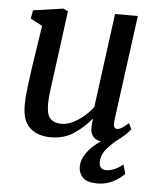

<svg xmlns="http://www.w3.org/2000/svg" viewBox="-54 -612 696 856"><g transform="rotate(5 294.0 -184.0)"><path d="M187.5 10Q153.5 10 124.8 -2Q96 -14 78.5 -42.2Q61 -70.5 60.5 -120.5Q60.5 -155 66.2 -202.8Q72 -250.5 78.5 -294.5L107 -481.5L54 -509.5L60.5 -547L195 -566.5L216 -556L181 -290.5Q175.5 -247 169.8 -208.2Q164 -169.5 164 -136.5Q164 -87.5 181.8 -70.8Q199.5 -54 230.5 -54Q256 -54 282.2 -67Q308.5 -80 331.5 -100Q354.5 -120 370.5 -142L426.5 -562.5H528.5L465 -89.5Q460 -53 480 -53Q489.5 -53 501 -60Q512.5 -67 531 -83.5L543.5 -57Q539.5 -50 523.2 -34Q507 -18 482 -4.2Q457 9.5 426 9.5Q395 9.5 379.5 -7.2Q364 -24 366 -52.5Q365.5 -56 366.8 -66.8Q368 -77.5 369 -87L367.5 -88Q338.5 -52 293.8 -21Q249 10 187.5 10ZM411.5 197Q366.5 196.5 347.8 177Q329 157.5 329 130Q329 98 348.8 69.8Q368.5 41.5 399 18.5Q429.5 -4.5 462 -21L485.5 -34.5L504 -17Q467.5 9 442 38.2Q416.5 67.5 416 100.5Q416 134.5 448.5 134.5Q464.5 134.5 484.8 126Q505 117.5 522 102.5L534 143Q517.5 162.5 484.2 180Q451 197.5 411.5 197Z"/></g></svg>

Font: Merriweather
Style: Italic
Weight: 400
Italic angle: -7.8°
Designer: Eben Sorkin
Foundry: Eben Sorkin
Version: Version 2.100